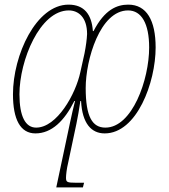

<svg xmlns="http://www.w3.org/2000/svg" viewBox="-20 -569 731 829"><path d="M534 -549C485 -549 432 -528 384 -435H381C376 -506 344 -549 276 -549C136 -549 36 -331 36 -162C36 -53 68 7 133 7C203 7 258 -47 301 -133H304C297 -105 290 -76 282 -38L223 240H338L343 220H307C269 220 265 217 265 198C265 187 268 159 274 135L310 -35C316 -64 322 -98 327 -133H330C335 -35 375 7 432 7C571 7 652 -213 652 -364C652 -481 613 -549 534 -549ZM533 -524C591 -524 624 -467 624 -364C624 -225 551 -18 435 -18C379 -18 350 -64 350 -189C350 -311 412 -524 533 -524ZM277 -524C318 -524 356 -495 356 -422C355 -399 351 -370 345 -339L327 -258C307 -163 226 -18 136 -18C90 -18 64 -66 64 -162C64 -308 152 -524 277 -524Z"/></svg>

Font: Noto Serif SemiCondensed Thin
Style: Italic
Weight: 100
Width: 4
Italic angle: -12°
Designer: Monotype Design Team
Foundry: Monotype Imaging Inc.
Version: Version 2.013